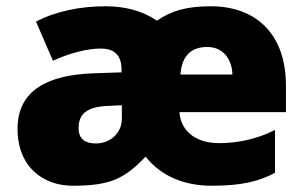

<svg xmlns="http://www.w3.org/2000/svg" viewBox="-20 -583 975 613"><path d="M653 -563C577 -563 527 -549 481 -517C436 -548 380 -563 317 -563C236 -563 158 -547 95 -514L149 -389C201 -413 258 -428 302 -428C337 -428 368 -414 368 -361V-352L279 -349C133 -344 36 -295 36 -172C36 -48 120 10 212 10C332 10 377 -12 445 -83C495 -19 571 10 655 10C750 10 804 -3 858 -31V-168C795 -136 731 -126 680 -126C598 -126 556 -171 553 -225H893V-309C893 -479 793 -563 653 -563ZM642 -433C693 -433 721 -393 722 -345H556C561 -410 595 -433 642 -433ZM328 -245 369 -247V-204C369 -157 331 -125 286 -125C253 -125 231 -138 231 -174C231 -216 253 -243 328 -245Z"/></svg>

Font: Noto Sans Kannada Black
Style: Regular
Weight: 900
Designer: Jelle Bosma - Monotype Design Team
Foundry: Monotype Imaging Inc.
Version: Version 2.005